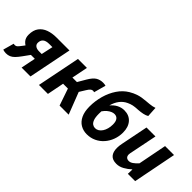

<svg xmlns="http://www.w3.org/2000/svg" viewBox="13 -1387 2072 2072"><g transform="rotate(45 1049.0 -351.0)"><path d="M264.4 0 298.2 -167.9H245.4Q201.9 -167.9 160.7 -182.1Q119.6 -196.4 93.1 -226.2Q66.6 -256 66.6 -304.4Q66.6 -374.4 98.2 -416.4Q129.7 -458.4 182.4 -477.2Q235.2 -496 298.3 -496H499.1L399.5 0ZM275 -257.1H314.4L343.5 -391.2H294.5Q245.4 -391.2 222 -370.9Q198.6 -350.7 198.6 -312.4Q198.6 -286.9 218.7 -272Q238.7 -257.1 275 -257.1ZM172.8 -262.7 287.9 -236 183.9 -92Q155.9 -53 133.6 -30.7Q111.2 -8.4 88.1 1.3Q64.9 11.1 34.5 11.1Q25 11.1 11.3 8.8Q-2.4 6.6 -12.6 2L22.1 -121.8Q29.6 -120.8 33.6 -120Q37.6 -119.3 41.6 -119.3Q58.6 -119.3 71 -131.5Q83.3 -143.6 108.5 -177.3Z M529.3 0 628.6 -496.1H765.4L728.3 -311.8H797.1L851.1 -404.1Q887.8 -466.1 922.8 -486.8Q957.8 -507.4 1001.7 -507.4Q1024.4 -507.4 1043.2 -501.8L1005.5 -365Q1001.5 -367 996.8 -367.8Q992.2 -368.7 984.9 -368.7Q971.8 -368.7 958.6 -357.9Q945.3 -347.1 927.9 -318.3L885.9 -250.4L982.9 0H844.2L777.8 -193.5H704.2L666.1 0Z M1269.8 12Q1215.6 12 1172.3 -13.6Q1129 -39.2 1104.2 -91.1Q1079.3 -143 1079.3 -221.1Q1079.3 -306.2 1101.9 -387.2Q1124.6 -468.1 1168.5 -533.5Q1212.5 -598.9 1276.4 -636.8Q1314.5 -660 1359.3 -674.7Q1404 -689.4 1469.3 -694.1Q1496.7 -696.4 1518.7 -698.5Q1540.6 -700.6 1559.1 -704.5Q1577.5 -708.4 1593.5 -714.2L1600.3 -596.9Q1578.8 -583.3 1545.7 -576.3Q1512.6 -569.4 1475.9 -567Q1428.1 -565 1400.7 -558.9Q1373.3 -552.8 1345.5 -539.7Q1299.6 -518.6 1268.7 -478.5Q1237.9 -438.4 1222 -378.3Q1206.2 -318.2 1206.2 -237.9Q1206.2 -182.6 1217.7 -152.4Q1229.2 -122.2 1247.6 -110.1Q1266 -98 1286.7 -98Q1310 -98 1329.9 -110.4Q1349.9 -122.7 1364.8 -145.2Q1379.7 -167.7 1387.9 -197.7Q1396.2 -227.8 1396.2 -262.5Q1396.2 -309.2 1378.4 -332.2Q1360.5 -355.3 1328.3 -355.3Q1310 -355.3 1289.2 -346.5Q1268.3 -337.7 1247 -319.8Q1225.7 -301.8 1205.4 -272.5L1212.9 -369Q1250.7 -416.8 1291.1 -437.7Q1331.6 -458.7 1374.8 -458.7Q1449 -458.7 1491.9 -410.1Q1534.8 -361.5 1534.8 -278Q1534.8 -219.2 1515.1 -166.7Q1495.5 -114.2 1460.2 -74.1Q1424.9 -34 1376.3 -11Q1327.7 12 1269.8 12Z M1721.8 12Q1660.8 12 1632.8 -21Q1604.7 -54 1604.7 -115.4Q1604.7 -132.4 1606.7 -150Q1608.7 -167.6 1612.7 -186L1674.7 -496H1811.4L1752.5 -203.4Q1749.5 -188.6 1747 -177.2Q1744.5 -165.8 1744.5 -155.9Q1744.5 -130.5 1757.8 -117.6Q1771 -104.6 1795.3 -104.6Q1817.5 -104.6 1841.1 -120.6Q1864.8 -136.6 1894.5 -169.4L1958.2 -496H2094.9L1997.4 0H1885.8L1888 -66.6H1884Q1850.8 -35.3 1808.6 -11.7Q1766.4 12 1721.8 12Z"/></g></svg>

Font: Source Sans 3 VF
Style: Italic
Weight: 200
Italic angle: -11°
Designer: Paul D. Hunt
Foundry: Adobe Systems Incorporated
Version: Version 3.042;hotconv 1.0.118;makeotfexe 2.5.65603